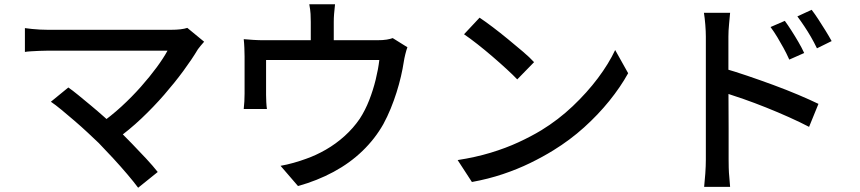

<svg xmlns="http://www.w3.org/2000/svg" viewBox="-20 -828 4040 902"><path d="M939 -632Q931 -623 923.5 -614Q916 -605 910 -597Q882 -550 841.5 -495Q801 -440 751.5 -383Q702 -326 644.5 -271.5Q587 -217 524 -172L445 -243Q501 -282 550.5 -327.5Q600 -373 642 -420.5Q684 -468 716 -511.5Q748 -555 767 -590Q748 -590 712 -590Q676 -590 629 -590Q582 -590 530 -590Q478 -590 426 -590Q374 -590 329 -590Q284 -590 251.5 -590Q219 -590 205 -590Q185 -590 164 -589Q143 -588 125.5 -587Q108 -586 97 -584V-696Q111 -694 129.5 -692Q148 -690 168 -689Q188 -688 205 -688Q217 -688 249 -688Q281 -688 326 -688Q371 -688 423.5 -688Q476 -688 530 -688Q584 -688 633.5 -688Q683 -688 722 -688Q761 -688 783 -688Q833 -688 860 -697ZM444 -156Q421 -178 391.5 -205.5Q362 -233 330 -260.5Q298 -288 269 -312Q240 -336 219 -350L301 -417Q320 -404 347.5 -381.5Q375 -359 407.5 -332Q440 -305 472.5 -276Q505 -247 533 -221Q565 -189 600 -153Q635 -117 667 -82.5Q699 -48 721 -20L629 54Q609 27 578 -9.5Q547 -46 511.5 -84.5Q476 -123 444 -156Z M1554 -808Q1551 -781 1549.5 -762.5Q1548 -744 1548 -725Q1548 -713 1548 -687Q1548 -661 1548 -633.5Q1548 -606 1548 -587H1440Q1440 -608 1440 -636Q1440 -664 1440 -688.5Q1440 -713 1440 -725Q1440 -744 1439 -762.5Q1438 -781 1433 -808ZM1894 -606Q1889 -593 1884 -572.5Q1879 -552 1877 -538Q1872 -505 1863.5 -468.5Q1855 -432 1843 -394Q1831 -356 1815.5 -318Q1800 -280 1781 -245Q1742 -176 1683 -119Q1624 -62 1547 -20.5Q1470 21 1380 46L1298 -49Q1327 -54 1359 -63Q1391 -72 1418 -82Q1464 -98 1511 -125Q1558 -152 1599 -189Q1640 -226 1670 -270Q1696 -310 1714.5 -357.5Q1733 -405 1745 -454Q1757 -503 1762 -546H1230Q1230 -531 1230 -508.5Q1230 -486 1230 -461Q1230 -436 1230 -414.5Q1230 -393 1230 -382Q1230 -367 1231 -348Q1232 -329 1234 -316H1125Q1127 -332 1128 -352Q1129 -372 1129 -388Q1129 -400 1129 -423.5Q1129 -447 1129 -474.5Q1129 -502 1129 -525.5Q1129 -549 1129 -563Q1129 -579 1128 -603Q1127 -627 1125 -644Q1148 -642 1171.5 -640.5Q1195 -639 1222 -639H1750Q1780 -639 1797 -642Q1814 -645 1825 -649Z M2233 -745Q2260 -727 2295 -700.5Q2330 -674 2366.5 -644Q2403 -614 2436 -586Q2469 -558 2489 -536L2410 -455Q2391 -475 2360 -503.5Q2329 -532 2293.5 -562.5Q2258 -593 2223 -620.5Q2188 -648 2160 -667ZM2130 -76Q2214 -89 2285 -110.5Q2356 -132 2415.5 -159.5Q2475 -187 2523 -216Q2603 -265 2670.5 -329Q2738 -393 2789 -461Q2840 -529 2870 -593L2931 -484Q2895 -419 2842.5 -354Q2790 -289 2724 -229.5Q2658 -170 2580 -122Q2530 -91 2470.5 -62Q2411 -33 2342.5 -10Q2274 13 2197 27Z M3667 -730Q3681 -711 3698 -684.5Q3715 -658 3731 -630.5Q3747 -603 3758 -579L3688 -548Q3675 -577 3661 -602.5Q3647 -628 3632 -653Q3617 -678 3600 -701ZM3793 -782Q3807 -764 3824 -738Q3841 -712 3858 -684.5Q3875 -657 3887 -635L3818 -601Q3804 -630 3789.5 -655Q3775 -680 3759 -704Q3743 -728 3726 -751ZM3296 -78Q3296 -94 3296 -137Q3296 -180 3296 -238Q3296 -296 3296 -360Q3296 -424 3296 -483.5Q3296 -543 3296 -589Q3296 -635 3296 -656Q3296 -680 3293.5 -711.5Q3291 -743 3287 -768H3410Q3408 -744 3405 -713.5Q3402 -683 3402 -656Q3402 -623 3402 -571Q3402 -519 3402 -459Q3402 -399 3402.5 -338.5Q3403 -278 3403 -224Q3403 -170 3403 -131Q3403 -92 3403 -78Q3403 -63 3403.5 -40Q3404 -17 3406.5 7Q3409 31 3410 50H3288Q3291 23 3293.5 -13Q3296 -49 3296 -78ZM3380 -507Q3429 -493 3489.5 -472.5Q3550 -452 3612.5 -429Q3675 -406 3730.5 -382.5Q3786 -359 3825 -340L3781 -232Q3739 -254 3686.5 -277.5Q3634 -301 3579 -323Q3524 -345 3472.5 -363Q3421 -381 3380 -394Z"/></svg>

Font: Noto Sans SC Thin Medium
Style: Regular
Weight: 500
Version: Version 2.004-H2;hotconv 1.0.118;makeotfexe 2.5.65603